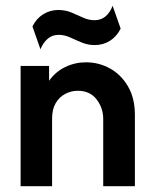

<svg xmlns="http://www.w3.org/2000/svg" viewBox="-20 -645 530 665"><path d="M51.4 0V-416.7H150V-365.3Q172.2 -396.5 205.9 -412.8Q239.6 -429.2 277.8 -429.2Q322.2 -429.2 360.8 -408Q399.3 -386.8 423.3 -345.8Q447.2 -304.9 447.2 -247.2V0H337.5V-232.6Q337.5 -270.8 314.6 -300.7Q291.7 -330.6 249.3 -330.6Q226.4 -330.6 205.9 -319.8Q185.4 -309 172.9 -287.8Q160.4 -266.7 160.4 -234V0ZM120.1 -474.3 92.4 -553.5Q106.2 -581.2 129.9 -595.8Q153.5 -610.4 181.9 -610.4Q206.9 -610.4 227.4 -601.7Q247.9 -593.1 267.7 -584Q287.5 -575 307.6 -575Q329.9 -575 345.5 -588.2Q361.1 -601.4 370.1 -625L397.9 -545.8Q384 -518.1 360.4 -503.5Q336.8 -488.9 308.3 -488.9Q284.7 -488.9 263.5 -497.6Q242.4 -506.2 222.9 -515.3Q203.5 -524.3 183.3 -524.3Q161.1 -524.3 145.5 -511.1Q129.9 -497.9 120.1 -474.3Z"/></svg>

Font: Afacad Flux SemiBold
Style: Regular
Weight: 600
Designer: Kristian Moeller
Foundry: Dicotype
Version: Version 1.100